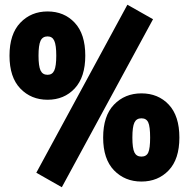

<svg xmlns="http://www.w3.org/2000/svg" viewBox="-20 -744 795 808"><path d="M516.1 -724.1 624 -663.1 240.2 43.9 132.8 -17.1ZM180.2 -695.8Q250 -695.8 294.4 -648.4Q338.9 -601.1 338.9 -509.8Q338.9 -419.4 294.4 -371.8Q250 -324.2 180.2 -324.2Q110.8 -324.2 65.4 -371.6Q20 -418.9 20 -509.8Q20 -600.6 65.4 -648.2Q110.8 -695.8 180.2 -695.8ZM180.2 -590.8Q159.2 -590.8 150.6 -572.3Q142.1 -553.7 142.1 -509.8Q142.1 -465.8 150.6 -447.5Q159.2 -429.2 180.2 -429.2Q200.2 -429.2 208.5 -447.5Q216.8 -465.8 216.8 -509.8Q216.8 -553.7 208.5 -572.3Q200.2 -590.8 180.2 -590.8ZM575.2 -351.1Q645.5 -351.1 690.2 -303.7Q734.9 -256.3 734.9 -165Q734.9 -74.2 689.9 -27.1Q645 20 575.2 20Q505.4 20 459.7 -27.3Q414.1 -74.7 414.1 -165Q414.1 -256.3 459.7 -303.7Q505.4 -351.1 575.2 -351.1ZM537.1 -165Q537.1 -120.1 545.7 -102.5Q554.2 -85 575.2 -85Q596.2 -85 604 -102.3Q611.8 -119.6 611.8 -165Q611.8 -210.9 604 -228.5Q596.2 -246.1 575.2 -246.1Q554.2 -246.1 545.7 -228.3Q537.1 -210.4 537.1 -165Z"/></svg>

Font: Fira Sans Compressed Heavy
Style: Regular
Weight: 900
Width: 1
Designer: Carrois Corporate & Edenspiekermann AG
Foundry: Carrois Corporate GbR & Edenspiekermann AG
Version: Version 4.203;PS 004.203;hotconv 1.0.88;makeotf.lib2.5.64775